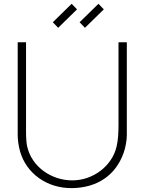

<svg xmlns="http://www.w3.org/2000/svg" viewBox="-20 -972 759 1008"><path d="M285.4 -826 257.3 -855.2 356.2 -952.1 384.4 -922.9ZM426 -826 397.9 -855.2 496.9 -952.1 525 -922.9ZM645.8 -750H602.1V-317.7C602.1 -272.9 600 -235.4 591.7 -201C567.7 -101 469.8 -25 359.4 -25C249 -25 146.9 -96.9 122.9 -202.1C115.6 -234.4 116.7 -274 116.7 -317.7V-750H72.9V-263.5C72.9 -238.5 77.1 -206.3 85.4 -177.1C117.7 -62.5 226 17.7 359.4 15.6C487.5 13.5 586.5 -49 629.2 -169.8C639.6 -199 645.8 -236.5 645.8 -263.5Z"/></svg>

Font: Manrope3 Thin
Style: Regular
Weight: 100
Width: 4
Designer: Mikhail Sharanda
Foundry: Mikhail Sharanda
Version: Version 3.000;PS 003.000;hotconv 1.0.88;makeotf.lib2.5.64775